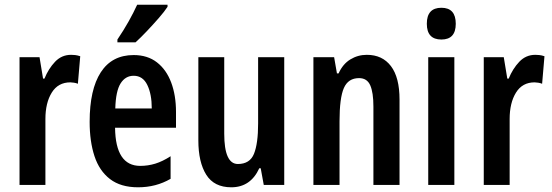

<svg xmlns="http://www.w3.org/2000/svg" viewBox="-20 -837 2348 816"><path d="M282 -604Q290 -604 299.5 -603Q309 -602 321 -598L311 -481Q304 -484 294.5 -485.5Q285 -487 279 -487Q227 -487 200 -443.5Q173 -400 173 -331V-51H63V-594H148L163 -503H169Q186 -545 214 -574.5Q242 -604 282 -604Z M548 -603Q607 -603 647 -572Q687 -541 707.5 -486.5Q728 -432 728 -361V-294H469Q471 -132 576 -132Q609 -132 640 -141.5Q671 -151 705 -173V-77Q674 -59 639.5 -50Q605 -41 567 -41Q493 -41 447.5 -76Q402 -111 381.5 -173.5Q361 -236 361 -319Q361 -457 408.5 -530Q456 -603 548 -603ZM548 -515Q513 -515 492.5 -482.5Q472 -450 470 -376H625Q625 -437 606 -476Q587 -515 548 -515ZM692 -808Q679 -788 655 -760.5Q631 -733 604.5 -705Q578 -677 556 -657H479V-669Q506 -709 527 -746.5Q548 -784 563 -817H692Z M1188 -594V-51H1101L1088 -122H1082Q1045 -41 963 -41Q890 -41 856.5 -94.5Q823 -148 823 -240V-594H933V-269Q933 -140 991 -140Q1042 -140 1059.5 -183.5Q1077 -227 1077 -312V-594Z M1539 -604Q1605 -604 1641.5 -556Q1678 -508 1678 -414V-51H1567V-384Q1567 -444 1553.5 -474.5Q1540 -505 1506 -505Q1460 -505 1441.5 -463Q1423 -421 1423 -321V-51H1312V-594H1400L1412 -525H1419Q1437 -565 1469 -584.5Q1501 -604 1539 -604Z M1856 -804Q1917 -804 1917 -736Q1917 -669 1856 -669Q1794 -669 1794 -736Q1794 -804 1856 -804ZM1911 -594V-51H1800V-594Z M2255 -604Q2263 -604 2272.5 -603Q2282 -602 2294 -598L2284 -481Q2277 -484 2267.5 -485.5Q2258 -487 2252 -487Q2200 -487 2173 -443.5Q2146 -400 2146 -331V-51H2036V-594H2121L2136 -503H2142Q2159 -545 2187 -574.5Q2215 -604 2255 -604Z"/></svg>

Font: Noto Sans Tamil UI ExtraCondensed SemiBold
Style: Regular
Weight: 600
Width: 2
Designer: Jelle Bosma - Monotype Design Team
Foundry: Monotype Imaging Inc.
Version: Version 2.004; ttfautohint (v1.8.4.7-5d5b)